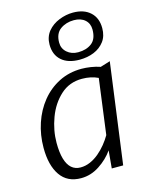

<svg xmlns="http://www.w3.org/2000/svg" viewBox="-129 -951 809 1040"><g transform="rotate(-15 276.0 -431.0)"><path d="M195 8Q118 8 79 -48.5Q40 -105 40 -203Q40 -275.5 61.8 -340.5Q83.5 -405.5 124.2 -455.8Q165 -506 222 -535Q279 -564 349 -564Q372.5 -564 400.5 -559.8Q428.5 -555.5 453 -547L508 -564L432 0H368L377 -99Q346.5 -55.5 298.2 -23.8Q250 8 195 8ZM207 -49Q235 -49 261.2 -60.5Q287.5 -72 310.8 -91.5Q334 -111 353 -134.5Q372 -158 386 -182L427 -492Q387.5 -511 337 -511Q266.5 -511 217 -466Q167 -420.5 141 -350.8Q115 -281 115 -211Q115 -157 125.5 -121Q136 -85 156.5 -67Q177 -49 207 -49ZM353 -614Q288 -614 252 -646Q216 -678 216 -735Q216 -778 241 -809Q266 -839 304.8 -854.5Q343.5 -870 383 -870Q444 -870 479.5 -837.5Q515 -805 515 -748Q515 -703.5 493 -674Q470.5 -644 434 -629Q397.5 -614 353 -614ZM356 -655Q402 -655 432 -678Q462 -701 462 -754Q462 -788 439 -808.5Q416 -829 377 -829Q333 -829 301 -806Q269 -783 269 -732Q269 -698.5 293.8 -676.8Q318.5 -655 356 -655Z"/></g></svg>

Font: Koeln Type Sans Light
Style: Italic
Weight: 300
Italic angle: -7.5°
Designer: Eben Sorkin
Foundry: Eben Sorkin
Version: Version 2.001